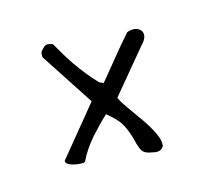

<svg xmlns="http://www.w3.org/2000/svg" viewBox="-61 -550 576 498"><g transform="rotate(-15 227.0 -301.5)"><path d="M310.5 -450.2Q325.2 -455.1 335 -452.1Q344.7 -449.2 348.6 -441.9Q352.5 -434.6 349.6 -425.8Q346.7 -417 337.9 -408.2L241.2 -292Q249 -276.4 263.7 -256.3Q278.3 -236.3 292 -216.3Q305.7 -196.3 315.4 -176.3Q325.2 -156.2 323.2 -141.6Q315.4 -126 293.9 -131.8Q271.5 -134.8 265.6 -146Q259.8 -157.2 255.9 -174.3Q252 -191.4 242.2 -212.9Q232.4 -234.4 202.1 -258.8Q181.6 -240.2 157.2 -212.9Q132.8 -185.5 117.2 -153.3Q113.3 -151.4 105 -151.9Q96.7 -152.3 87.9 -154.3Q79.1 -156.2 72.8 -160.2Q66.4 -164.1 67.4 -169.9L174.8 -300.8L81.1 -444.3V-450.2Q81.1 -454.1 82 -457Q85 -462.9 92.8 -469.7Q100.6 -476.6 116.2 -469.7Q122.1 -460 131.8 -442.9Q141.6 -425.8 153.8 -408.2Q166 -390.6 180.2 -373Q194.3 -355.5 207 -342.8Q209 -341.8 210 -341.8Q210.9 -340.8 212.9 -340.8Q214.8 -339.8 214.8 -338.9Q214.8 -337.9 216.3 -338.4Q217.8 -338.9 221.7 -343.8Q225.6 -348.6 235.8 -360.8Q246.1 -373 263.7 -395Q281.2 -417 310.5 -450.2Z"/></g></svg>

Font: Shadows Into Light
Style: Regular
Weight: 400
Designer: Kimberly Geswein
Foundry: Kimberly Geswein
Version: Version 001.000